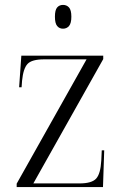

<svg xmlns="http://www.w3.org/2000/svg" viewBox="-20 -763 501 783"><path d="M48 0V-14L333 -521H160Q110 -521 92.5 -502.5Q75 -484 70 -434L68 -407H58L67 -536H401V-522L116 -15H304Q354 -15 372 -34.5Q390 -54 393 -108L395 -150H405L400 0ZM237 -646Q222 -646 213 -657Q204 -668 204 -695Q204 -722 213 -732.5Q222 -743 237 -743Q252 -743 261.5 -732.5Q271 -722 271 -695Q271 -668 261.5 -657Q252 -646 237 -646Z"/></svg>

Font: Noto Serif Display SemiCondensed Light
Style: Regular
Weight: 300
Width: 4
Designer: Monotype Design Team
Foundry: Monotype Imaging Inc.
Version: Version 2.009